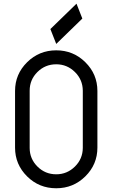

<svg xmlns="http://www.w3.org/2000/svg" viewBox="-20 -1007 602 1027"><path d="M249.5 -851.6 389.2 -987.3 420.4 -907.7 280.8 -772ZM501 -520.5V-217.3Q501 -127.4 436.5 -63.7Q372.1 0 280.8 0Q189 0 125 -63.5Q60.5 -127.4 60.5 -217.3V-520.5Q60.5 -610.4 125 -674.1Q189.5 -737.8 280.8 -737.8Q372.1 -737.8 436.5 -674.1Q501 -610.4 501 -520.5ZM138.7 -522V-215.8Q138.7 -157.7 180.2 -116.2Q221.7 -74.7 280.8 -74.7Q338.9 -74.7 380.9 -116.2Q422.4 -157.2 422.9 -215.8V-522Q422.4 -580.6 380.9 -621.6Q338.9 -663.1 280.8 -663.1Q221.7 -663.1 180.2 -621.8Q138.7 -580.6 138.7 -522Z"/></svg>

Font: NovaMono
Style: Regular
Weight: 400
Monospace: yes
Version: Version 1.2